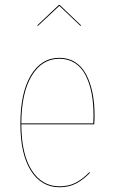

<svg xmlns="http://www.w3.org/2000/svg" viewBox="-20 -767 471 796"><path d="M226.1 -742.7 137.2 -659.7 134.3 -661.6 224.1 -746.6H227.5L316.4 -661.6L313.5 -659.7ZM372.1 -287.6Q372.1 -272 370.6 -251.5H68.4Q68.8 -128.4 111.3 -61.5Q153.8 5.4 226.6 5.4Q264.2 5.4 292.7 -9Q321.3 -23.4 350.6 -53.2L353 -50.3Q322.8 -20 293.9 -5.4Q265.1 9.3 226.6 9.3Q151.4 9.3 107.9 -59.6Q64.5 -128.4 64.5 -253.4Q64.5 -382.3 107.9 -454.8Q151.4 -527.3 226.1 -527.3Q263.2 -527.3 291.5 -509.3Q319.8 -491.2 337.2 -458.5Q354.5 -425.8 363.3 -382.8Q372.1 -339.8 372.1 -287.6ZM366.7 -255.4Q367.7 -268.1 367.7 -288.6Q367.7 -339.8 359.4 -381.8Q351.1 -423.8 334.2 -456.1Q317.4 -488.3 289.8 -505.9Q262.2 -523.4 226.1 -523.4Q153.8 -523.4 111.3 -452.6Q68.8 -381.8 68.4 -255.4Z"/></svg>

Font: Fira Sans Compressed Four
Style: Regular
Weight: 100
Width: 1
Designer: Carrois Corporate & Edenspiekermann AG
Foundry: Carrois Corporate GbR & Edenspiekermann AG
Version: Version 4.203;PS 004.203;hotconv 1.0.88;makeotf.lib2.5.64775